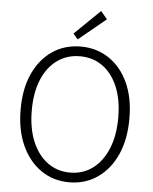

<svg xmlns="http://www.w3.org/2000/svg" viewBox="-62 -999 850 1064"><g transform="rotate(5 363.0 -467.5)"><path d="M363 13Q274 13 206 -34Q138 -81 99 -166Q60 -251 60 -367Q60 -483 99 -567Q138 -651 206 -696.5Q274 -742 363 -742Q451 -742 519.5 -696Q588 -650 626.5 -566.5Q665 -483 665 -367Q665 -251 626.5 -166Q588 -81 519.5 -34Q451 13 363 13ZM363 -41Q435 -41 489 -81.5Q543 -122 573 -195Q603 -268 603 -367Q603 -466 573 -538Q543 -610 489 -649Q435 -688 363 -688Q291 -688 236.5 -649Q182 -610 152 -538Q122 -466 122 -367Q122 -268 152 -195Q182 -122 236.5 -81.5Q291 -41 363 -41ZM341 -780 315 -810 457 -948 493 -905Z"/></g></svg>

Font: Noto Sans JP Thin Light
Style: Regular
Weight: 300
Version: Version 2.004-H2;hotconv 1.0.118;makeotfexe 2.5.65603